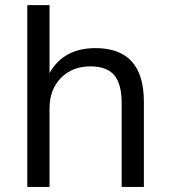

<svg xmlns="http://www.w3.org/2000/svg" viewBox="-20 -739 676 759"><path d="M87.9 0V-718.8H175.8V-450.2Q231.4 -548.8 357.4 -548.8Q548.8 -548.8 548.8 -336.9V0H460.9V-331.1Q460.9 -407.2 431.6 -441.9Q402.3 -476.6 337.9 -476.6Q265.6 -476.6 220.7 -430.7Q175.8 -384.8 175.8 -310.5V0Z"/></svg>

Font: Min Sans
Style: Regular
Weight: 400
Designer: Jinseong-Kim, NotoSansCJK, Nunito
Foundry: Jinseong-Kim
Version: Version 1.400;Glyphs 3.1.2 (3151)